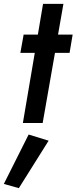

<svg xmlns="http://www.w3.org/2000/svg" viewBox="-66 -640 398 999"><path d="M57 -460 40 -365H115L53 0H156L220 -365H296L312 -460H236L264 -620H158L131 -460ZM83 60 -46 317 32 339 187 92Z"/></svg>

Font: Jost Medium
Style: Italic
Weight: 500
Italic angle: -5°
Version: Version 3.710